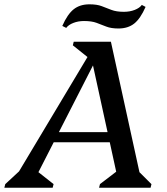

<svg xmlns="http://www.w3.org/2000/svg" viewBox="-74 -887 789 907"><path d="M-53.5 0 -49.2 -17.1 49.3 -108.4 -16.6 -23.1 382.6 -690H449.9L593.1 -35.6L554.6 -103.6L641.5 -17.1L637.3 0H393.9L398.3 -17.3L504.8 -98.7L484 -34.2L359 -606.5H379.9L82.7 -25.1L81.6 -94.1L179.1 -17.3L174.7 0ZM142.7 -215 153.7 -262.7H490.7L479.7 -215ZM355 -604.9 270.1 -672.9 274.3 -690H404.8V-604.9ZM485.5 -752.4Q451.1 -752.4 428.1 -761.4Q405.1 -770.5 382.1 -779.1Q359.1 -787.7 322.8 -787.7Q295.4 -787.7 272.4 -778.7Q249.4 -769.7 238.8 -755.2L220.3 -764.5Q244.6 -819.8 274.1 -843.2Q303.6 -866.6 348.5 -866.6Q383.9 -866.6 406.3 -858Q428.8 -849.4 452.2 -840.3Q475.6 -831.2 511.2 -831.2Q539.3 -831.2 562.4 -840.2Q585.4 -849.2 596 -863.7L613.7 -854.4Q589.4 -799.1 560 -775.7Q530.5 -752.4 485.5 -752.4Z"/></svg>

Font: Platypi Light
Style: Italic
Weight: 300
Italic angle: -13°
Designer: David Sargent
Foundry: Bolt Cutter Type
Version: Version 1.200